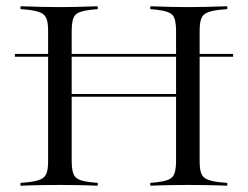

<svg xmlns="http://www.w3.org/2000/svg" viewBox="-20 -591 788 611"><path d="M27.4 -410.5V-419.4H721.8V-410.5ZM133.1 -369.4V-492.7Q133.1 -517.7 128.2 -531Q123.4 -544.4 110.1 -550.4Q96.8 -556.5 71 -559.7L45.2 -562.1V-571Q60.5 -571 78.2 -570.2Q96 -569.4 116.9 -569Q137.9 -568.5 162.1 -568.5H171H178.2Q202.4 -568.5 222.2 -569Q241.9 -569.4 259.3 -570.2Q276.6 -571 291.1 -571V-562.1L267.7 -559.7Q230.6 -555.6 219.4 -543.1Q208.1 -530.6 208.1 -492.7V-369.4ZM540.3 -201.6V-492.7Q540.3 -530.6 529 -543.1Q517.7 -555.6 480.6 -559.7L458.1 -562.1V-571Q471.8 -571 489.1 -570.2Q506.5 -569.4 526.6 -569Q546.8 -568.5 570.2 -568.5H578.2H586.3Q610.5 -568.5 631.5 -569Q652.4 -569.4 670.6 -570.2Q688.7 -571 703.2 -571V-562.1L677.4 -559.7Q651.6 -556.5 638.3 -550.4Q625 -544.4 620.2 -531Q615.3 -517.7 615.3 -492.7V-201.6ZM162.1 -2.4Q137.9 -2.4 116.9 -2Q96 -1.6 78.2 -1.2Q60.5 -0.8 45.2 0V-8.9L71 -11.3Q96.8 -14.5 110.1 -20.6Q123.4 -26.6 128.2 -39.9Q133.1 -53.2 133.1 -78.2V-369.4H208.1V-78.2Q208.1 -41.1 219.4 -28.2Q230.6 -15.3 267.7 -11.3L291.1 -8.9V0Q276.6 -0.8 259.3 -1.2Q241.9 -1.6 222.2 -2Q202.4 -2.4 178.2 -2.4H170.2ZM180.6 -283.1V-291.9H566.9V-283.1ZM570.2 -2.4Q546.8 -2.4 526.6 -2Q506.5 -1.6 489.1 -1.2Q471.8 -0.8 458.1 0V-8.9L480.6 -11.3Q517.7 -15.3 529 -28.2Q540.3 -41.1 540.3 -78.2V-201.6H615.3V-78.2Q615.3 -53.2 620.2 -39.9Q625 -26.6 638.3 -20.6Q651.6 -14.5 677.4 -11.3L703.2 -8.9V0Q688.7 -0.8 670.6 -1.2Q652.4 -1.6 631.5 -2Q610.5 -2.4 586.3 -2.4H577.4Z"/></svg>

Font: Playfair 144pt SemiExpanded Light
Style: Regular
Weight: 300
Width: 6
Designer: Claus Eggers Sørensen
Foundry: Claus Eggers Sørensen
Version: Version 2.203